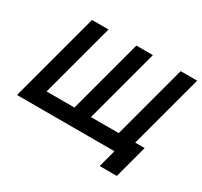

<svg xmlns="http://www.w3.org/2000/svg" viewBox="-135 -723 1067 1012"><g transform="rotate(30 398.0 -217.0)"><path d="M575.9 106.5H680.4L734.1 -94H676.6L796.1 -540H695.6L576.1 -94H407.1L526.6 -540H426.1L306.6 -94H137.1L256.6 -540H156.1L11.4 0H604.4Z"/></g></svg>

Font: Manrope
Style: SemiBoldItalic
Weight: 600
Italic angle: -15°
Designer: Mikhail Sharanda
Foundry: Mikhail Sharanda
Version: Version 4.502;hotconv 1.0.109;makeotfexe 2.5.65596